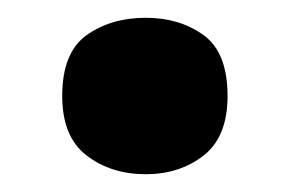

<svg xmlns="http://www.w3.org/2000/svg" viewBox="-20 -460 327 216"><path d="M50 -352Q50 -401 77.5 -420.5Q105 -440 144 -440Q182 -440 209 -420.5Q236 -401 236 -352Q236 -306 209 -285Q182 -264 144 -264Q105 -264 77.5 -285Q50 -306 50 -352Z"/></svg>

Font: Noto Sans Hebrew ExtraBold
Style: Regular
Weight: 800
Designer: Monotype Design Team
Foundry: Monotype Imaging Inc.
Version: Version 2.003